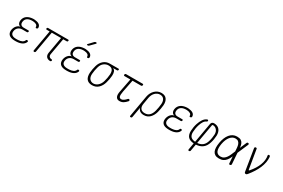

<svg xmlns="http://www.w3.org/2000/svg" viewBox="133 -2248 5733 3890"><g transform="rotate(30 3000.0 -302.5)"><path d="M499 -458Q499 -450 497 -444Q495 -438 490.5 -433.5Q486 -429 479.5 -427Q473 -425 464 -425Q460 -425 457 -426Q454 -427 452 -429Q450 -431 449 -434.5Q448 -438 448 -442Q448 -475 420.5 -493.5Q393 -512 345 -515Q334 -516 322 -516Q310 -516 299 -515Q242 -511 205 -484Q168 -457 160 -407Q152 -361 172.5 -334.5Q193 -308 244 -308H349Q360 -308 364.5 -302.5Q369 -297 367 -286Q365 -275 358.5 -269Q352 -263 341 -263H236Q180 -263 142.5 -232Q105 -201 96 -147Q87 -95 115.5 -66.5Q144 -38 201 -35Q217 -34 233.5 -34Q250 -34 266 -35Q320 -38 356 -56Q392 -74 405 -108Q407 -113 409 -116Q411 -119 413.5 -121Q416 -123 419.5 -124Q423 -125 427 -125Q436 -125 442 -123Q448 -121 451 -116.5Q454 -112 453.5 -106Q453 -100 450 -92Q430 -45 380 -19Q330 7 258 10Q242 11 225.5 11Q209 11 193 10Q153 8 122.5 -3Q92 -14 73 -34Q54 -54 47 -82.5Q40 -111 46 -147Q57 -207 93 -247Q129 -287 177 -292Q139 -296 120.5 -329.5Q102 -363 110 -411Q116 -446 133 -472.5Q150 -499 175.5 -517.5Q201 -536 234.5 -546.5Q268 -557 307 -560Q318 -561 330 -561Q342 -561 353 -560Q419 -555 457.5 -530Q496 -505 499 -458Z M1041 10Q1013 10 990.5 1Q968 -8 953.5 -25Q939 -42 933.5 -66Q928 -90 933 -120L1001 -505H784L698 -15Q696 -2 688.5 4Q681 10 668 10Q655 10 650.5 4Q646 -2 648 -15L734 -505H667Q656 -505 651 -511Q646 -517 648 -528Q650 -539 656.5 -544.5Q663 -550 674 -550H1140Q1151 -550 1155.5 -544.5Q1160 -539 1158 -528Q1156 -517 1149.5 -511Q1143 -505 1132 -505H1051L983 -120Q976 -82 995.5 -59Q1015 -36 1049 -35Q1060 -35 1064.5 -29.5Q1069 -24 1067 -13Q1065 -2 1058.5 4Q1052 10 1041 10Z M1699 -458Q1699 -450 1697 -444Q1695 -438 1690.5 -433.5Q1686 -429 1679.5 -427Q1673 -425 1664 -425Q1660 -425 1657 -426Q1654 -427 1652 -429Q1650 -431 1649 -434.5Q1648 -438 1648 -442Q1648 -475 1620.5 -493.5Q1593 -512 1545 -515Q1534 -516 1522 -516Q1510 -516 1499 -515Q1442 -511 1405 -484Q1368 -457 1360 -407Q1352 -361 1372.5 -334.5Q1393 -308 1444 -308H1549Q1560 -308 1564.5 -302.5Q1569 -297 1567 -286Q1565 -275 1558.5 -269Q1552 -263 1541 -263H1436Q1380 -263 1342.5 -232Q1305 -201 1296 -147Q1287 -95 1315.5 -66.5Q1344 -38 1401 -35Q1417 -34 1433.5 -34Q1450 -34 1466 -35Q1520 -38 1556 -56Q1592 -74 1605 -108Q1607 -113 1609 -116Q1611 -119 1613.5 -121Q1616 -123 1619.5 -124Q1623 -125 1627 -125Q1636 -125 1642 -123Q1648 -121 1651 -116.5Q1654 -112 1653.5 -106Q1653 -100 1650 -92Q1630 -45 1580 -19Q1530 7 1458 10Q1442 11 1425.5 11Q1409 11 1393 10Q1353 8 1322.5 -3Q1292 -14 1273 -34Q1254 -54 1247 -82.5Q1240 -111 1246 -147Q1257 -207 1293 -247Q1329 -287 1377 -292Q1339 -296 1320.5 -329.5Q1302 -363 1310 -411Q1316 -446 1333 -472.5Q1350 -499 1375.5 -517.5Q1401 -536 1434.5 -546.5Q1468 -557 1507 -560Q1518 -561 1530 -561Q1542 -561 1553 -560Q1619 -555 1657.5 -530Q1696 -505 1699 -458ZM1574 -659Q1566 -651 1559 -648Q1552 -645 1543 -645Q1524 -645 1521.5 -652Q1519 -659 1533 -674L1622 -769Q1630 -777 1637.5 -781Q1645 -785 1656 -785Q1676 -785 1679 -777Q1682 -769 1667 -753Z M2308 -506H2216Q2254 -492 2268.5 -453.5Q2283 -415 2279 -360Q2276 -318 2268 -275Q2260 -232 2248 -190Q2223 -100 2165 -45Q2107 10 2018 10Q1974 10 1942 -4Q1910 -18 1890.5 -44Q1871 -70 1863 -107Q1855 -144 1858 -190Q1861 -232 1869 -275Q1877 -318 1889 -360Q1913 -445 1972 -497.5Q2031 -550 2118 -550H2316Q2327 -550 2331.5 -544.5Q2336 -539 2334 -528Q2332 -517 2325.5 -511.5Q2319 -506 2308 -506ZM2026 -34Q2053 -34 2079.5 -44.5Q2106 -55 2129 -75.5Q2152 -96 2170 -125Q2188 -154 2198 -190Q2210 -232 2218 -275Q2226 -318 2229 -360Q2234 -432 2206 -469Q2178 -506 2110 -506Q2057 -506 2008.5 -470Q1960 -434 1939 -360Q1927 -318 1919 -275Q1911 -232 1908 -190Q1903 -115 1937.5 -74.5Q1972 -34 2026 -34Z M2896 -530Q2907 -530 2911.5 -523Q2916 -516 2914 -505Q2912 -494 2905 -487Q2898 -480 2887 -480H2687L2631 -196Q2622 -149 2621 -119Q2620 -89 2626.5 -71.5Q2633 -54 2646 -47Q2659 -40 2677 -40Q2703 -40 2732.5 -60.5Q2762 -81 2789 -112Q2797 -121 2807 -122Q2817 -123 2824 -118Q2832 -113 2833.5 -101Q2835 -89 2827 -81Q2807 -59 2788.5 -42Q2770 -25 2750.5 -13.5Q2731 -2 2709 4Q2687 10 2660 10Q2629 10 2609.5 -2.5Q2590 -15 2579.5 -37Q2569 -59 2568 -89Q2567 -119 2574 -155L2637 -480H2500Q2489 -480 2484 -487Q2479 -494 2481 -505Q2483 -516 2490.5 -523Q2498 -530 2509 -530Z M3023 180Q3010 180 3005.5 174Q3001 168 3003 155L3090 -341Q3099 -389 3120 -429Q3141 -469 3172 -498.5Q3203 -528 3241 -544Q3279 -560 3322 -560Q3408 -560 3447 -505Q3486 -450 3479 -361Q3475 -319 3467.5 -275.5Q3460 -232 3449 -190Q3424 -99 3368.5 -44.5Q3313 10 3231 10Q3174 10 3139 -15Q3104 -40 3095 -83L3053 155Q3051 168 3043.5 174Q3036 180 3023 180ZM3229 -33Q3296 -33 3337.5 -74Q3379 -115 3399 -190Q3410 -232 3417.5 -275.5Q3425 -319 3429 -361Q3435 -430 3406 -473Q3377 -516 3314 -516Q3282 -516 3253.5 -503Q3225 -490 3202 -467Q3179 -444 3163 -411.5Q3147 -379 3140 -341L3114 -190Q3100 -115 3130.5 -74Q3161 -33 3229 -33Z M4099 -458Q4099 -450 4097 -444Q4095 -438 4090.5 -433.5Q4086 -429 4079.5 -427Q4073 -425 4064 -425Q4060 -425 4057 -426Q4054 -427 4052 -429Q4050 -431 4049 -434.5Q4048 -438 4048 -442Q4048 -475 4020.5 -493.5Q3993 -512 3945 -515Q3934 -516 3922 -516Q3910 -516 3899 -515Q3842 -511 3805 -484Q3768 -457 3760 -407Q3752 -361 3772.5 -334.5Q3793 -308 3844 -308H3949Q3960 -308 3964.5 -302.5Q3969 -297 3967 -286Q3965 -275 3958.5 -269Q3952 -263 3941 -263H3836Q3780 -263 3742.5 -232Q3705 -201 3696 -147Q3687 -95 3715.5 -66.5Q3744 -38 3801 -35Q3817 -34 3833.5 -34Q3850 -34 3866 -35Q3920 -38 3956 -56Q3992 -74 4005 -108Q4007 -113 4009 -116Q4011 -119 4013.5 -121Q4016 -123 4019.5 -124Q4023 -125 4027 -125Q4036 -125 4042 -123Q4048 -121 4051 -116.5Q4054 -112 4053.5 -106Q4053 -100 4050 -92Q4030 -45 3980 -19Q3930 7 3858 10Q3842 11 3825.5 11Q3809 11 3793 10Q3753 8 3722.5 -3Q3692 -14 3673 -34Q3654 -54 3647 -82.5Q3640 -111 3646 -147Q3657 -207 3693 -247Q3729 -287 3777 -292Q3739 -296 3720.5 -329.5Q3702 -363 3710 -411Q3716 -446 3733 -472.5Q3750 -499 3775.5 -517.5Q3801 -536 3834.5 -546.5Q3868 -557 3907 -560Q3918 -561 3930 -561Q3942 -561 3953 -560Q4019 -555 4057.5 -530Q4096 -505 4099 -458Z M4388 180Q4375 180 4370.5 174Q4366 168 4368 155L4395 0Q4303 -6 4259.5 -52.5Q4216 -99 4219 -192Q4221 -234 4228.5 -280Q4236 -326 4250 -368Q4272 -436 4305.5 -486Q4339 -536 4388 -556Q4396 -559 4402.5 -559Q4409 -559 4412.5 -556Q4416 -553 4417.5 -546.5Q4419 -540 4417 -531Q4415 -526 4412 -521.5Q4409 -517 4403 -515Q4366 -501 4340.5 -461.5Q4315 -422 4298 -368Q4284 -326 4276.5 -280Q4269 -234 4267 -192Q4265 -120 4298.5 -84Q4332 -48 4404 -43L4484 -500Q4489 -531 4507 -546Q4525 -561 4555 -560Q4599 -559 4630.5 -544Q4662 -529 4682 -503.5Q4702 -478 4711.5 -443.5Q4721 -409 4720 -368Q4718 -326 4710.5 -280Q4703 -234 4689 -192Q4660 -98 4599.5 -52Q4539 -6 4445 0L4418 155Q4416 168 4408.5 174Q4401 180 4388 180ZM4532 -501 4452 -43Q4524 -48 4571 -84Q4618 -120 4641 -192Q4655 -234 4662.5 -280Q4670 -326 4672 -368Q4674 -432 4639.5 -473Q4605 -514 4550 -516Q4542 -516 4538 -512.5Q4534 -509 4532 -501Z M5277 -24Q5278 -11 5271.5 -2.5Q5265 6 5251 9Q5238 12 5231 7Q5224 2 5223 -11L5212 -170L5204 -150Q5182 -101 5154 -65.5Q5126 -30 5087 -10Q5048 10 4988 10Q4933 10 4898.5 -10Q4864 -30 4847 -66.5Q4830 -103 4828.5 -154.5Q4827 -206 4838 -270Q4849 -334 4870.5 -387Q4892 -440 4923.5 -478.5Q4955 -517 4996.5 -538.5Q5038 -560 5089 -560Q5149 -560 5181 -541Q5213 -522 5229 -488Q5245 -454 5250 -406Q5250 -397 5251 -388L5316 -539Q5321 -552 5330 -557Q5339 -562 5352 -559Q5364 -556 5367.5 -547.5Q5371 -539 5366 -526L5259 -279ZM5205 -280V-282Q5202 -323 5199 -363.5Q5196 -404 5184.5 -436.5Q5173 -469 5149 -489.5Q5125 -510 5080 -510Q5046 -510 5015.5 -493.5Q4985 -477 4960 -446Q4935 -415 4916.5 -370.5Q4898 -326 4888 -270Q4878 -214 4879.5 -171Q4881 -128 4894.5 -99Q4908 -70 4934 -55Q4960 -40 4997 -40Q5042 -40 5073.5 -61.5Q5105 -83 5128 -117Q5151 -151 5168.5 -193Q5186 -235 5203 -275Z M5585 -19 5502 -531Q5501 -537 5503.5 -542.5Q5506 -548 5510.5 -551.5Q5515 -555 5520 -557.5Q5525 -560 5529 -560Q5539 -560 5546.5 -555.5Q5554 -551 5555 -541L5628 -100Q5630 -87 5635.5 -86Q5641 -85 5652 -97Q5699 -152 5734 -207.5Q5769 -263 5790.5 -319Q5812 -375 5818.5 -430.5Q5825 -486 5815 -541Q5815 -546 5816.5 -549.5Q5818 -553 5821.5 -555.5Q5825 -558 5829.5 -559Q5834 -560 5839 -560Q5854 -560 5859 -551.5Q5864 -543 5866 -531Q5871 -468 5859 -403.5Q5847 -339 5820 -275Q5793 -211 5752.5 -146.5Q5712 -82 5661 -19Q5650 -6 5641.5 2Q5633 10 5618 10Q5603 10 5595.5 2.5Q5588 -5 5585 -19Z"/></g></svg>

Font: Maple Mono Thin
Style: Italic
Weight: 250
Italic angle: -10°
Monospace: yes
Designer: subframe7536
Version: Version 7.000